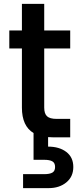

<svg xmlns="http://www.w3.org/2000/svg" viewBox="-20 -708 412 990"><path d="M358 153Q358 203 322 232.5Q286 262 231 262H99V190H208Q236 190 250 182Q264 174 264 153Q264 132 250 124Q236 116 208 116H153V-22Q93 -58 93 -153V-458H28V-551H93V-688H208V-551H342V-458H208V-153Q208 -122 222.5 -108.5Q237 -95 272 -95H342V0H252Q236 0 228 -1V48Q286 48 322 75.5Q358 103 358 153Z"/></svg>

Font: Poppins Medium A&M
Style: Regular
Weight: 500
Designer: Ninad Kale (Devanagari), Jonny Pinhorn (Latin)
Foundry: Indian Type Foundry
Version: 4.004